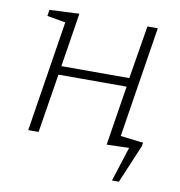

<svg xmlns="http://www.w3.org/2000/svg" viewBox="-77 -600 771 821"><g transform="rotate(10 308.0 -189.0)"><path d="M543 -525 467 -44 566 -32 563 -16 493 150H463L511 0L414 3L455 -256H159L118 0H73L149 -481L69 -495L73 -522L202 -528L165 -294H460L498 -525Z"/></g></svg>

Font: Bitter Pro Light
Style: Italic
Weight: 300
Italic angle: -9°
Designer: Sol Matas, and Bitter project Authors
Foundry: Sol Matas
Version: Version 1.010